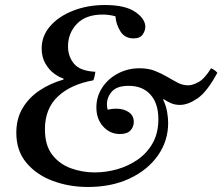

<svg xmlns="http://www.w3.org/2000/svg" viewBox="-20 -733 886 765"><path d="M389 -675Q322 -675 286.5 -638Q251 -601 251 -548Q251 -508 275 -479Q299 -450 360 -447Q359 -439 357 -430Q355 -421 352 -413Q262 -397 210.5 -348.5Q159 -300 159 -218Q159 -154 188 -116.5Q217 -79 262.5 -62.5Q308 -46 357 -46Q402 -46 446.5 -58.5Q491 -71 528.5 -97Q566 -123 588.5 -163Q611 -203 611 -258Q611 -321 579.5 -356Q548 -391 493 -391Q446 -391 426 -368.5Q406 -346 406 -317Q406 -306 409 -296Q427 -300 443 -300Q472 -300 492.5 -286.5Q513 -273 513 -247Q513 -228 500 -213.5Q487 -199 458 -199Q418 -199 391 -229Q364 -259 364 -305Q364 -348 387 -383.5Q410 -419 449.5 -440Q489 -461 536 -461Q571 -461 597.5 -450.5Q624 -440 646 -427Q668 -414 688 -403.5Q708 -393 730 -393Q747 -393 771 -406Q795 -419 821 -461Q837 -454 846 -443Q805 -367 767 -341Q729 -315 697 -315Q677 -315 661 -322Q645 -329 632 -338L630 -336Q642 -311 646 -286.5Q650 -262 650 -243Q650 -172 609.5 -114Q569 -56 497 -22Q425 12 330 12Q256 12 191 -12Q126 -36 85.5 -84Q45 -132 45 -204Q45 -260 70 -302Q95 -344 137.5 -372.5Q180 -401 233 -416V-420Q216 -425 195.5 -440Q175 -455 160.5 -480.5Q146 -506 146 -540Q146 -590 180 -629Q214 -668 271.5 -690.5Q329 -713 398 -713Q479 -713 519 -685.5Q559 -658 559 -626Q559 -611 548.5 -595.5Q538 -580 512 -580Q477 -580 459.5 -608.5Q442 -637 440 -668Q415 -675 389 -675Z"/></svg>

Font: Tiro Tamil
Style: Italic
Weight: 400
Italic angle: -11°
Designer: Tamil: Fernando Mello & Fiona Ross, assisted by Kaja Sojewska. Latin: John Hudson with Paul Hanslow, assisted by Kaja So
Foundry: Tiro Typeworks Ltd.
Version: Version 1.52